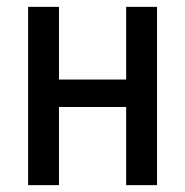

<svg xmlns="http://www.w3.org/2000/svg" viewBox="-20 -540 540 560"><path d="M62 0V-520H152V-308H348V-520H438V0H348V-228H152V0Z"/></svg>

Font: Iosevka Custom Medium
Style: Regular
Weight: 500
Monospace: yes
Designer: Belleve Invis
Foundry: Belleve Invis
Version: Version 32.5.0; ttfautohint (v1.8.4)